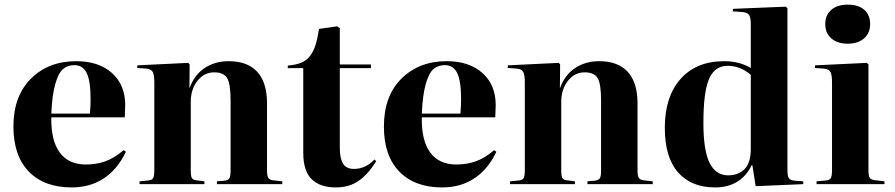

<svg xmlns="http://www.w3.org/2000/svg" viewBox="-20 -797 3872 831"><path d="M290 14.2Q171.4 14.2 104.7 -54.4Q38.1 -123 38.1 -249Q38.1 -381.8 114.3 -457Q190.4 -532.2 310.1 -532.2Q407.2 -532.2 464.6 -481Q522 -429.7 522 -341.8Q522 -329.1 520 -289.1H202.1Q200.2 -189 238.5 -137Q276.9 -85 351.1 -85Q396.5 -85 434.8 -98.4Q473.1 -111.8 515.1 -147L524.9 -140.1Q489.3 -64.9 429.9 -25.4Q370.6 14.2 290 14.2ZM202.1 -305.2H369.1Q372.1 -335.4 372.1 -367.2Q372.1 -446.8 355.2 -481Q338.4 -515.1 301.8 -515.1Q272 -515.1 252.2 -497.6Q232.4 -480 219 -432.6Q205.6 -385.3 202.1 -305.2Z M584 0V-12.2L623 -16.1Q638.2 -17.6 643.1 -26.6Q647.9 -35.6 647.9 -62V-439.9Q647.9 -473.1 641.1 -485.6Q634.3 -498 612.8 -500L573.7 -502.9L574.7 -514.2L794.9 -524.9L800.8 -518.1L799.8 -417H800.8Q821.8 -473.6 866.2 -502.9Q910.6 -532.2 969.7 -532.2Q1051.3 -532.2 1093.5 -486.1Q1135.7 -439.9 1135.7 -349.1V-58.1Q1135.7 -34.2 1142.1 -25.9Q1148.4 -17.6 1167 -16.1L1201.7 -12.2V0H918.9V-12.2L951.7 -15.1Q967.8 -17.1 972.9 -25.9Q978 -34.7 978 -58.1V-361.8Q978 -434.1 963.1 -459Q948.2 -483.9 906.7 -483.9Q863.8 -483.9 834.7 -447.3Q805.7 -410.6 805.7 -356.9V-60.1Q805.7 -35.6 810.1 -27.1Q814.5 -18.6 827.6 -17.1L864.7 -12.2V0Z M1433.6 14.2Q1365.7 14.2 1329.1 -21.2Q1292.5 -56.6 1292.5 -136.2V-502H1225.6V-513.2Q1260.7 -516.1 1283.9 -525.6Q1307.1 -535.2 1322.3 -555.4Q1337.4 -575.7 1345.7 -602.3Q1354 -628.9 1360.8 -671.9L1439.5 -683.1L1450.7 -674.8V-518.1H1585.4V-502H1450.7V-157.2Q1450.7 -111.3 1464.8 -88.6Q1479 -65.9 1511.7 -65.9Q1562.5 -65.9 1600.6 -106.9L1608.4 -99.1Q1572.3 -42 1531.7 -13.9Q1491.2 14.2 1433.6 14.2Z M1893.6 14.2Q1774.9 14.2 1708.3 -54.4Q1641.6 -123 1641.6 -249Q1641.6 -381.8 1717.8 -457Q1793.9 -532.2 1913.6 -532.2Q2010.7 -532.2 2068.1 -481Q2125.5 -429.7 2125.5 -341.8Q2125.5 -329.1 2123.5 -289.1H1805.7Q1803.7 -189 1842 -137Q1880.4 -85 1954.6 -85Q2000 -85 2038.3 -98.4Q2076.7 -111.8 2118.7 -147L2128.4 -140.1Q2092.8 -64.9 2033.4 -25.4Q1974.1 14.2 1893.6 14.2ZM1805.7 -305.2H1972.7Q1975.6 -335.4 1975.6 -367.2Q1975.6 -446.8 1958.7 -481Q1941.9 -515.1 1905.3 -515.1Q1875.5 -515.1 1855.7 -497.6Q1835.9 -480 1822.5 -432.6Q1809.1 -385.3 1805.7 -305.2Z M2187.5 0V-12.2L2226.6 -16.1Q2241.7 -17.6 2246.6 -26.6Q2251.5 -35.6 2251.5 -62V-439.9Q2251.5 -473.1 2244.6 -485.6Q2237.8 -498 2216.3 -500L2177.2 -502.9L2178.2 -514.2L2398.4 -524.9L2404.3 -518.1L2403.3 -417H2404.3Q2425.3 -473.6 2469.7 -502.9Q2514.2 -532.2 2573.2 -532.2Q2654.8 -532.2 2697 -486.1Q2739.3 -439.9 2739.3 -349.1V-58.1Q2739.3 -34.2 2745.6 -25.9Q2752 -17.6 2770.5 -16.1L2805.2 -12.2V0H2522.5V-12.2L2555.2 -15.1Q2571.3 -17.1 2576.4 -25.9Q2581.5 -34.7 2581.5 -58.1V-361.8Q2581.5 -434.1 2566.7 -459Q2551.8 -483.9 2510.3 -483.9Q2467.3 -483.9 2438.2 -447.3Q2409.2 -410.6 2409.2 -356.9V-60.1Q2409.2 -35.6 2413.6 -27.1Q2418 -18.6 2431.2 -17.1L2468.3 -12.2V0Z M3074.2 14.2Q2972.2 14.2 2914.8 -50.8Q2857.4 -115.7 2857.4 -244.1Q2857.4 -378.4 2925.5 -455.3Q2993.7 -532.2 3114.3 -532.2Q3179.7 -532.2 3229.5 -502.9V-693.8Q3229.5 -722.7 3221.4 -733.2Q3213.4 -743.7 3190.4 -745.1L3151.4 -748L3152.3 -758.8L3381.3 -768.1L3388.2 -761.2V-60.1Q3388.2 -35.2 3394.3 -25.9Q3400.4 -16.6 3418.5 -15.1L3456.5 -12.2V0L3250.5 8.8L3236.3 -82H3233.4Q3186.5 14.2 3074.2 14.2ZM3131.3 -38.1Q3175.8 -38.1 3202.6 -65.2Q3229.5 -92.3 3229.5 -151.9V-473.1Q3184.1 -512.2 3129.4 -512.2Q3073.7 -512.2 3049.1 -455.8Q3024.4 -399.4 3024.4 -265.1Q3024.4 -144.5 3051.5 -91.3Q3078.6 -38.1 3131.3 -38.1Z M3551.8 -692.9Q3551.8 -731 3577.4 -753.9Q3603 -776.9 3648.9 -776.9Q3695.8 -776.9 3720.9 -754.4Q3746.1 -731.9 3746.1 -692.9Q3746.1 -654.3 3720 -631.1Q3693.8 -607.9 3648.9 -607.9Q3604 -607.9 3577.9 -630.9Q3551.8 -653.8 3551.8 -692.9ZM3514.2 0V-12.2L3556.2 -16.1Q3571.3 -17.6 3576.2 -26.9Q3581.1 -36.1 3581.1 -62V-439.9Q3581.1 -473.1 3574.2 -485.6Q3567.4 -498 3545.9 -500L3506.8 -502.9L3507.8 -514.2L3731.9 -524.9L3738.8 -518.1V-60.1Q3738.8 -35.6 3744.6 -27.1Q3750.5 -18.6 3767.1 -17.1L3808.1 -12.2V0Z"/></svg>

Font: Display Regular
Style: Bold
Weight: 700
Designer: Latin by Veronika Burian and Jose Scaglione. Greek by Irene Vlachou. Cyrillic by Vera Evstafieva.
Foundry: TypeTogether
Version: Version 3.002